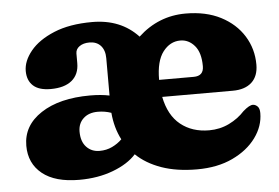

<svg xmlns="http://www.w3.org/2000/svg" viewBox="-41 -529 866 596"><g transform="rotate(-5 391.5 -231.0)"><path d="M762 -296.5Q762 -260.5 741 -241.2Q720 -222 682 -222H462Q473.5 -164 509.5 -135Q545.5 -106 598.5 -106Q632 -106 660.8 -120Q689.5 -134 709.5 -156Q730 -174 741 -173Q748.5 -172.5 754.8 -166.2Q761 -160 761 -145.5Q761 -105 734.8 -69Q708.5 -33 661.5 -10.8Q614.5 11.5 550.5 11.5Q487.5 11.5 440 -5.2Q392.5 -22 361.5 -52Q336 -23.5 289 -5.8Q242 12 183.5 12Q108.5 12 68.5 -20.2Q28.5 -52.5 28.5 -107.5Q28.5 -170.5 86 -208.2Q143.5 -246 239.5 -246Q273 -246 299.5 -240.5V-357Q299.5 -381.5 286.8 -395.8Q274 -410 251.5 -410Q232.5 -410 220.5 -401.5Q208.5 -393 208.5 -379.5V-349.5Q208.5 -314.5 185.5 -295.5Q162.5 -276.5 119.5 -276.5Q83 -276.5 65 -293Q47 -309.5 47 -339Q47 -370 72.2 -401Q97.5 -432 146.2 -452.2Q195 -472.5 265.5 -472.5Q354.5 -472.5 408.5 -414.5Q472 -473.5 556.5 -473.5Q620 -473.5 666 -449.8Q712 -426 737 -385.8Q762 -345.5 762 -296.5ZM533 -391.5Q501 -391.5 479 -362.8Q457 -334 457 -276V-275.5H565Q596 -275.5 596 -306Q596 -348.5 577.5 -370Q559 -391.5 533 -391.5ZM197 -137Q197 -106 213 -89Q229 -72 254 -72Q275.5 -72 293.2 -80.5Q311 -89 324 -102Q304.5 -139.5 300.5 -186.5Q281 -193.5 258.5 -193.5Q230.5 -193.5 213.8 -178Q197 -162.5 197 -137Z"/></g></svg>

Font: Fraunces 72pt S100
Style: Bold
Weight: 700
Version: Version 1.000; ttfautohint (v1.8.3)